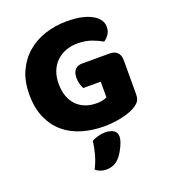

<svg xmlns="http://www.w3.org/2000/svg" viewBox="-156 -738 977 1106"><g transform="rotate(-20 332.0 -184.5)"><path d="M614 -97Q614 -66 603 -51Q592 -36 568 -22Q554 -14 533 -6.5Q512 1 487 6.5Q462 12 434.5 15Q407 18 380 18Q308 18 245 -0.5Q182 -19 135.5 -58Q89 -97 62 -157.5Q35 -218 35 -302Q35 -381 62 -441Q89 -501 136 -542Q183 -583 246 -604Q309 -625 382 -625Q477 -625 532.5 -595Q588 -565 588 -516Q588 -490 575 -471Q562 -452 545 -441Q520 -456 482 -470Q444 -484 395 -484Q355 -484 322 -471Q289 -458 265 -434.5Q241 -411 228 -377.5Q215 -344 215 -303Q215 -258 227.5 -224Q240 -190 262.5 -167.5Q285 -145 315.5 -133.5Q346 -122 383 -122Q405 -122 421.5 -126Q438 -130 447 -135V-231H340Q334 -242 328.5 -260Q323 -278 323 -298Q323 -334 339.5 -350Q356 -366 382 -366H551Q581 -366 597.5 -349.5Q614 -333 614 -303ZM305 256Q267 256 241 233Q262 191 272.5 151.5Q283 112 288 73Q304 65 325.5 58.5Q347 52 369 52Q401 52 421 64Q441 76 441 104Q441 116 435.5 132.5Q430 149 422 165.5Q414 182 404 197.5Q394 213 384 223Q367 241 347.5 248.5Q328 256 305 256Z"/></g></svg>

Font: Baloo 2 Latin ExtraBold
Style: Regular
Weight: 400
Designer: Sarang Kulkarni and Ek Type
Foundry: Ek Type
Version: Version 1.001